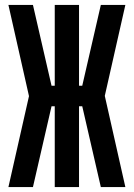

<svg xmlns="http://www.w3.org/2000/svg" viewBox="-20 -755 540 775"><path d="M113 0H14L97 -367L14 -735H113L188 -409H201V-735H299V-409H312L387 -735H486L403 -368L486 0H387L312 -326H299V0H201V-326H188Z"/></svg>

Font: Iosevka Curly Extrabold
Style: Regular
Weight: 800
Monospace: yes
Designer: Belleve Invis
Foundry: Belleve Invis
Version: Version 22.1.2; ttfautohint (v1.8.4)